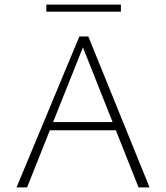

<svg xmlns="http://www.w3.org/2000/svg" viewBox="-20 -817 724 837"><path d="M584 0 333 -632H350L98 0H52L326 -658H365L632 0ZM172 -249 185 -285H489L507 -249ZM182 -766V-797H507V-766Z"/></svg>

Font: Ysabeau ExtraLight
Style: Regular
Weight: 250
Designer: Christian Thalmann (Catharsis Fonts)
Version: Version 2.002